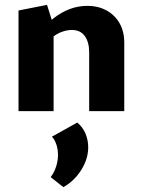

<svg xmlns="http://www.w3.org/2000/svg" viewBox="-20 -456 586 788"><path d="M346 0V-241Q346 -283 328 -308Q310 -333 275 -333Q258 -333 239 -327Q220 -321 204 -309.5Q188 -298 178 -281L140 -322Q169 -357 200.5 -381.5Q232 -406 266.5 -419Q301 -432 340 -432Q382 -432 416.5 -413.5Q451 -395 470.5 -361Q490 -327 490 -281V0ZM56 0V-413L173 -436L200 -350V0ZM240 312 188 271Q203 251 210.5 227Q218 203 218 181Q218 156 211 136Q204 116 193 105L297 47Q320 66 331 92.5Q342 119 342 149Q342 196 313.5 241.5Q285 287 240 312Z"/></svg>

Font: Ysabeau Infant ExtraBold
Style: Regular
Weight: 800
Designer: Christian Thalmann (Catharsis Fonts)
Version: Version 2.001;gftools[0.9.30]; featfreeze: ss01,ss02,lnum